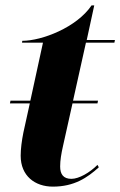

<svg xmlns="http://www.w3.org/2000/svg" viewBox="-20 -685 448 715"><path d="M177 10C256 10 305 -23 348 -62L343 -71C314 -42 274 -19 246 -19C216 -19 204 -36 204 -65C204 -88 208 -112 215 -143L250 -300H343L345 -310H252L300 -526H406L408 -536H303L331 -665H321C266 -583 136 -533 63 -533L62 -526H140L93 -310H19L17 -300H91L67 -191C61 -161 57 -130 57 -105C57 -30 110 10 177 10Z"/></svg>

Font: Noto Serif Display Condensed ExtraBold
Style: Italic
Weight: 800
Width: 3
Italic angle: -12°
Designer: Monotype Design Team
Foundry: Monotype Imaging Inc.
Version: Version 2.009